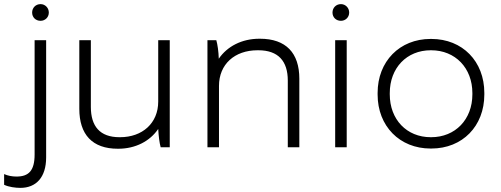

<svg xmlns="http://www.w3.org/2000/svg" viewBox="-45 -715 2430 932"><path d="M152 -614C174 -614 192 -631 192 -654C192 -677 174 -695 152 -695C128 -695 111 -677 111 -654C111 -631 128 -614 152 -614ZM54 197C130 197 179 146 179 49V-520H123V35C123 114 94 142 35 142C13 142 -7 138 -25 130V182C-2 193 31 197 54 197Z M527 7H529C613 7 683 -30 723 -89C725 -54 729 -21 735 0H779V-520H723V-222C723 -117 646 -49 538 -49H535C440 -49 396 -102 396 -196V-520H340V-187C340 -62 403 7 527 7Z M962 0H1018V-298C1018 -403 1094 -471 1205 -471H1209C1306 -471 1352 -418 1352 -324V0H1408V-333C1408 -458 1343 -527 1217 -527H1214C1129 -527 1058 -490 1017 -430C1016 -465 1011 -499 1005 -520H962Z M1610 -614C1632 -614 1650 -631 1650 -654C1650 -677 1632 -695 1610 -695C1586 -695 1569 -677 1569 -654C1569 -631 1586 -614 1610 -614ZM1582 0H1638V-520H1582Z M2045 6H2049C2200 6 2306 -103 2306 -256V-264C2306 -417 2200 -526 2049 -526H2045C1895 -526 1788 -417 1788 -264V-256C1788 -103 1895 6 2045 6ZM2046 -49C1929 -49 1847 -135 1847 -257V-263C1847 -385 1929 -471 2046 -471H2048C2165 -471 2248 -385 2248 -263V-257C2248 -135 2165 -49 2048 -49Z"/></svg>

Font: Fixel Display Light
Style: Regular
Weight: 300
Designer: AlfaBravo + MacPaw
Foundry: Kyrylo Tkachov, Marchela Mozhyna, Serhii Makarenko, Maria Weinstein, Zakhar Kryvoshyya
Version: Version 1.211